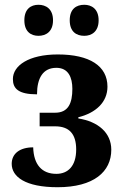

<svg xmlns="http://www.w3.org/2000/svg" viewBox="-20 -774 515 804"><path d="M333 -624C363 -624 393 -641 393 -689C393 -737 363 -754 333 -754C300 -754 272 -737 272 -689C272 -641 300 -624 333 -624ZM141 -624C172 -624 202 -641 202 -689C202 -737 172 -754 141 -754C110 -754 82 -737 82 -689C82 -641 110 -624 141 -624ZM221 10C373 10 446 -55 446 -147C446 -218 391 -265 308 -278V-283C381 -301 430 -346 430 -411C430 -498 355 -546 222 -546C100 -546 34 -499 34 -443C34 -403 57 -379 135 -379C135 -447 160 -490 216 -490C266 -490 283 -450 283 -402C283 -342 266 -302 211 -302H146V-245H211C270 -245 299 -213 299 -148C299 -79 265 -46 216 -46C155 -46 121 -85 119 -157C62 -157 29 -130 29 -88C29 -34 86 10 221 10Z"/></svg>

Font: Noto Serif SemiCondensed
Style: Bold
Weight: 700
Width: 4
Designer: Monotype Design Team
Foundry: Monotype Imaging Inc.
Version: Version 2.015